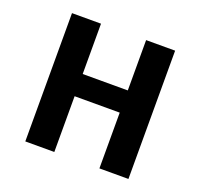

<svg xmlns="http://www.w3.org/2000/svg" viewBox="-104 -681 829 796"><g transform="rotate(20 311.0 -283.0)"><path d="M411 0V-246H212V0H84V-566H212V-344H411V-566H539V0Z"/></g></svg>

Font: Qnwhxotralxmqkhsjrfbfhwcoqn
Style: Regular
Weight: 500
Designer: Carrois Corporate & Edenspiekermann
Foundry: Carrois Corporate GbR & Edenspiekermann AG
Version: Version 2.001